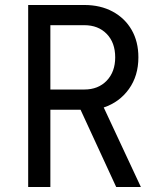

<svg xmlns="http://www.w3.org/2000/svg" viewBox="-20 -750 640 770"><path d="M93 0V-730H318Q383 -730 432 -703.5Q481 -677 508 -630Q535 -583 535 -520Q535 -446 497 -393Q459 -340 396 -319L545 0H446L303 -310H182V0ZM182 -391H318Q374 -391 408 -426.5Q442 -462 442 -520Q442 -579 408 -614Q374 -649 318 -649H182Z"/></svg>

Font: JetBrainsMono NFM
Style: Regular
Weight: 400
Monospace: yes
Designer: Philipp Nurullin, Konstantin Bulenkov
Foundry: JetBrains
Version: Version 2.304; ttfautohint (v1.8.4.7-5d5b);Nerd Fonts 3.3.0